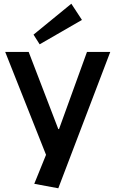

<svg xmlns="http://www.w3.org/2000/svg" viewBox="-20 -819 619 1031"><path d="M164 168 246 -34 235 32 8 -540H134L293 -126H297L447 -540H572L293 192ZM420 -712 193 -581 160 -633 363 -799Z"/></svg>

Font: Pathway Extreme 28pt SemiBold
Style: Regular
Weight: 600
Designer: Eduardo Rodriguez Tunni
Foundry: Eduardo Rodriguez Tunni
Version: Version 1.001;gftools[0.9.26]